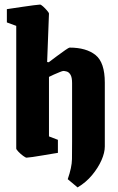

<svg xmlns="http://www.w3.org/2000/svg" viewBox="-20 -678 517 839"><path d="M10 -580V-638Q10 -638 30 -641Q50 -644 77 -648Q104 -652 127 -655Q150 -658 155 -658Q159 -658 168 -650Q177 -642 185.5 -632Q194 -622 194 -619L186 -407L193 -406Q209 -418 229 -433Q249 -448 265 -459Q281 -470 284 -470Q357 -470 397.5 -437.5Q438 -405 438 -317V-38Q438 -11 423.5 22Q409 55 382.5 87Q356 119 319 141L276 105Q294 53 294.5 17.5Q295 -18 295 -58V-315Q295 -340 288 -351.5Q281 -363 271.5 -365.5Q262 -368 257 -368Q253 -368 241 -363Q229 -358 215 -352Q201 -346 194 -342V-82L233 -67V-10Q233 -10 214 -7Q195 -4 169.5 0.5Q144 5 122.5 8Q101 11 96 11Q92 11 81 3Q70 -5 60.5 -15Q51 -25 51 -29V-565Z"/></svg>

Font: Grenze Gotisch ExtraBold
Style: Regular
Weight: 800
Designer: Renata Polastri
Foundry: Omnibus-Type
Version: Version 1.001